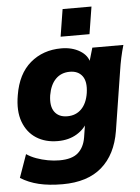

<svg xmlns="http://www.w3.org/2000/svg" viewBox="-62 -781 768 1053"><g transform="rotate(-5 322.0 -254.5)"><path d="M240 224Q165 224 109 210.5Q53 197 9 169L54 42Q77 58 107.5 69Q138 80 170.5 86Q203 92 234 92Q303 92 336.5 62.5Q370 33 379 -21L393 -110H403Q384 -68 339.5 -41Q295 -14 234 -14Q166 -14 116.5 -45.5Q67 -77 44.5 -137.5Q22 -198 37 -284Q56 -400 126 -459.5Q196 -519 297 -519Q356 -519 399 -493Q442 -467 450 -424L443 -426L467 -508H638Q628 -474 620.5 -439Q613 -404 608 -370L556 -41Q535 87 456 155.5Q377 224 240 224ZM298 -145Q345 -145 375.5 -175.5Q406 -206 415 -263Q424 -325 401 -356Q378 -387 332 -387Q285 -387 254.5 -356.5Q224 -326 214 -268Q205 -208 228 -176.5Q251 -145 298 -145ZM299 -583 323 -733H482L458 -583Z"/></g></svg>

Font: Mulish ExtraLight Black
Style: Italic
Weight: 900
Italic angle: -9°
Version: Version 3.603